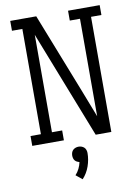

<svg xmlns="http://www.w3.org/2000/svg" viewBox="-103 -803 807 1112"><g transform="rotate(-10 300.0 -247.0)"><path d="M37 0V-58H98V-677H37V-735H190L373 -269L437 -104V-677H377V-735H563V-677H502V0H410L163 -631V-58H223V0ZM291 241 254 211Q268 196 277 177.5Q286 159 290 140Q283 138 276 134.5Q269 131 264 125Q259 119 257 111Q255 103 255 96Q255 87 258 78Q261 69 267.5 63Q274 57 282.5 54Q291 51 300 51Q309 51 317.5 54Q326 57 332.5 63Q339 69 342 78Q345 87 345 96Q345 135 331.5 173.5Q318 212 291 241Z"/></g></svg>

Font: Iosevka Etoile Light
Style: Regular
Weight: 300
Designer: Belleve Invis
Foundry: Belleve Invis
Version: Version 25.0.1; ttfautohint (v1.8.4)